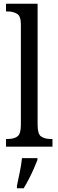

<svg xmlns="http://www.w3.org/2000/svg" viewBox="-20 -780 310 1021"><path d="M12 0V-41H23Q53 -41 72 -54Q91 -67 91 -115V-651Q91 -695 70 -707Q49 -719 23 -719H12V-760H180V-115Q180 -67 199 -54Q218 -41 248 -41H259V0ZM70 208Q77 174 85 136Q93 98 97 61H179V71Q171 92 159 119Q147 146 133 173Q119 200 106 221H70Z"/></svg>

Font: Noto Serif Armenian Condensed
Style: Regular
Weight: 400
Width: 3
Designer: Monotype Design Team
Foundry: Monotype Imaging Inc.
Version: Version 2.008; ttfautohint (v1.8.4.7-5d5b)